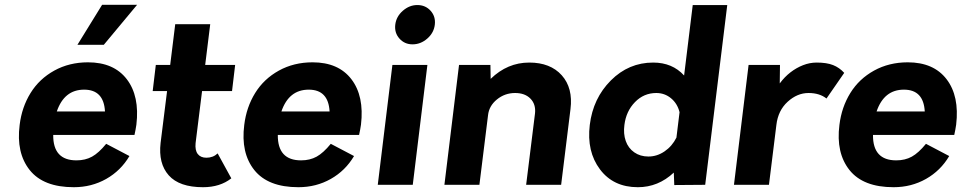

<svg xmlns="http://www.w3.org/2000/svg" viewBox="-20 -771 4012 801"><path d="M552 -751 413 -584H303L406 -751ZM549 -251Q546 -230 541 -208H202Q201 -102 299 -102Q336 -102 364 -117.5Q392 -133 423 -171L520 -120Q484 -59 423 -24.5Q362 10 288 10Q161 10 104 -61.5Q47 -133 62 -250Q71 -324 107.5 -383Q144 -442 206.5 -476.5Q269 -511 347 -511Q455 -511 509 -440.5Q563 -370 549 -251ZM331 -397Q248 -397 217 -306H418Q413 -397 331 -397Z M888 -131 945 -27Q898 10 827 10Q728 10 684 -39.5Q640 -89 650 -175L677 -391H617L630 -500H690L711 -670H857L836 -500H961L948 -391H823L796 -174Q793 -144 805 -128.5Q817 -113 841 -113Q869 -113 888 -131Z M1486 -251Q1483 -230 1478 -208H1139Q1138 -102 1236 -102Q1273 -102 1301 -117.5Q1329 -133 1360 -171L1457 -120Q1421 -59 1360 -24.5Q1299 10 1225 10Q1098 10 1041 -61.5Q984 -133 999 -250Q1008 -324 1044.5 -383Q1081 -442 1143.5 -476.5Q1206 -511 1284 -511Q1392 -511 1446 -440.5Q1500 -370 1486 -251ZM1268 -397Q1185 -397 1154 -306H1355Q1350 -397 1268 -397Z M1701 -586Q1668 -586 1646.5 -610Q1625 -634 1629 -668Q1633 -702 1660.5 -726Q1688 -750 1721 -750Q1755 -750 1776.5 -726Q1798 -702 1794 -668Q1790 -634 1762.5 -610Q1735 -586 1701 -586ZM1556 0 1617 -500H1763L1702 0Z M2188 -510Q2276 -510 2323.5 -457Q2371 -404 2360 -316L2321 0H2175L2212 -298Q2216 -336 2193 -359.5Q2170 -383 2129 -383Q2086 -383 2053 -356Q2020 -329 2016 -290L1980 0H1834L1895 -500H2026L2027 -442Q2097 -510 2188 -510Z M2870 -750H3014L2922 0L2793 1L2791 -51Q2726 10 2641 10Q2539 10 2483 -64.5Q2427 -139 2440.5 -250Q2454 -361 2528.5 -435.5Q2603 -510 2705 -510Q2785 -510 2834 -456ZM2685 -118Q2721 -118 2752.5 -139.5Q2784 -161 2802 -197L2815 -303Q2806 -339 2779.5 -361Q2753 -383 2718 -383Q2666 -383 2629 -345Q2592 -307 2585 -250Q2580 -213 2590.5 -183Q2601 -153 2626 -135.5Q2651 -118 2685 -118Z M3387 -510Q3429 -510 3455.5 -499.5Q3482 -489 3502 -467L3428 -360Q3399 -383 3353 -383Q3306 -383 3266 -346.5Q3226 -310 3219 -250L3188 0H3042L3103 -500H3234L3233 -423Q3253 -450 3277.5 -469Q3302 -488 3330 -499Q3358 -510 3387 -510Z M3969 -251Q3966 -230 3961 -208H3622Q3621 -102 3719 -102Q3756 -102 3784 -117.5Q3812 -133 3843 -171L3940 -120Q3904 -59 3843 -24.5Q3782 10 3708 10Q3581 10 3524 -61.5Q3467 -133 3482 -250Q3491 -324 3527.5 -383Q3564 -442 3626.5 -476.5Q3689 -511 3767 -511Q3875 -511 3929 -440.5Q3983 -370 3969 -251ZM3751 -397Q3668 -397 3637 -306H3838Q3833 -397 3751 -397Z"/></svg>

Font: Orkney
Style: BoldItalic
Weight: 700
Designer: Samuel Oakes and Alfredo Marco Pradil
Foundry: Alfredo Marco Pradil
Version: 1.0; ttfautohint (v1.5)